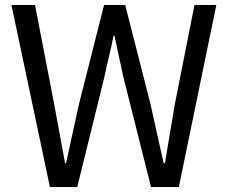

<svg xmlns="http://www.w3.org/2000/svg" viewBox="-20 -753 918 773"><path d="M181 0 26 -733H121L198 -334Q209 -275 220 -215.5Q231 -156 242 -96H246Q259 -156 272 -215.5Q285 -275 298 -334L399 -733H484L586 -334Q599 -275 612 -215.5Q625 -156 639 -96H644Q654 -156 664 -215.5Q674 -275 684 -334L763 -733H851L700 0H588L477 -442Q467 -486 458.5 -526.5Q450 -567 441 -609H437Q429 -567 419 -526.5Q409 -486 400 -442L291 0Z"/></svg>

Font: Noto Sans JP Thin
Style: Regular
Weight: 400
Version: Version 2.004-H2;hotconv 1.0.118;makeotfexe 2.5.65603